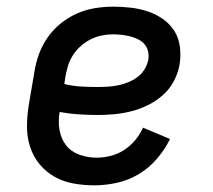

<svg xmlns="http://www.w3.org/2000/svg" viewBox="-20 -548 640 576"><path d="M263 8Q231 8 200.5 2.5Q170 -3 144 -17.5Q118 -32 99 -55Q80 -78 70.5 -107Q61 -136 61 -167.5Q61 -199 66 -231L83 -331Q87 -358 96.5 -384.5Q106 -411 122.5 -435Q139 -459 162 -477.5Q185 -496 211 -507.5Q237 -519 264.5 -523.5Q292 -528 319 -528Q346 -528 372 -525Q398 -522 422.5 -514Q447 -506 468 -491.5Q489 -477 502.5 -456Q516 -435 519.5 -409Q523 -383 519 -356Q515 -331 502.5 -306.5Q490 -282 469.5 -263.5Q449 -245 424.5 -233Q400 -221 375 -214.5Q350 -208 324 -205.5Q298 -203 273 -203Q244 -203 215.5 -205Q187 -207 159 -212Q154 -185 158.5 -158.5Q163 -132 178 -112.5Q193 -93 218 -84Q243 -75 270 -75Q291 -75 312.5 -80.5Q334 -86 352.5 -98Q371 -110 385.5 -127.5Q400 -145 409 -165L490 -131Q475 -100 451 -72Q427 -44 396 -25.5Q365 -7 330.5 0.5Q296 8 263 8ZM273 -287Q288 -287 303.5 -288Q319 -289 334 -292Q349 -295 364 -301Q379 -307 392 -316.5Q405 -326 413.5 -340Q422 -354 425 -369Q427 -382 424 -394.5Q421 -407 413 -416Q405 -425 393.5 -430.5Q382 -436 370 -439Q358 -442 345 -443.5Q332 -445 318 -445Q302 -445 285 -441.5Q268 -438 252 -430Q236 -422 222 -409.5Q208 -397 198.5 -382Q189 -367 184 -350.5Q179 -334 176 -317L173 -296Q197 -290 222 -288.5Q247 -287 273 -287Z"/></svg>

Font: Iosevka HT Medium Extended
Style: Italic
Weight: 500
Width: 7
Italic angle: -9°
Monospace: yes
Designer: Belleve Invis
Foundry: Belleve Invis
Version: Version 32.3.0; ttfautohint (v1.8.4)